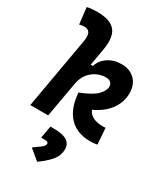

<svg xmlns="http://www.w3.org/2000/svg" viewBox="-248 -847 1082 1248"><g transform="rotate(30 293.0 -223.0)"><path d="M480.5 9.8Q377.9 9.8 320.6 -51.3Q263.2 -112.3 254.9 -227.1Q343.8 -261.7 376.7 -295.7Q409.7 -329.6 409.7 -358.9Q409.7 -401.9 358.4 -401.9Q328.6 -401.9 296.6 -387.7Q264.6 -373.5 239.5 -343.3Q214.4 -313 205.6 -264.6L158.7 0H24.4L117.7 -530.8Q121.1 -550.3 121.1 -565.4Q121.1 -585 115.2 -596.7Q104 -617.2 76.2 -617.2Q55.2 -617.2 37.6 -611.8L23.4 -734.9Q42 -739.3 60.5 -741Q79.1 -742.7 97.7 -742.7Q198.7 -742.7 236.3 -695.8Q261.2 -664.6 261.2 -607.9Q261.2 -580.1 254.9 -545.4L233.4 -423.8H250Q263.7 -470.2 306.6 -498.8Q349.6 -527.3 407.2 -527.3Q469.7 -527.3 507.3 -489.5Q544.9 -451.7 544.9 -389.2Q544.9 -320.3 503.7 -264.4Q462.4 -208.5 386.7 -173.8Q400.9 -142.6 429.7 -129.2Q458.5 -115.7 502 -115.7Q515.6 -115.7 522 -116.7L531.2 4.4Q520 6.3 508.1 8.1Q496.1 9.8 480.5 9.8ZM247.1 296.9 170.9 233.9Q201.2 212.4 223.4 195.6Q245.6 178.7 245.6 163.6Q245.6 148.4 223.1 148.4H191.4L208 55.7H234.9Q363.8 55.7 363.8 135.7Q363.8 186 329.6 224.9Q295.4 263.7 247.1 296.9Z"/></g></svg>

Font: CaskaydiaCove NF
Style: Bold Italic
Weight: 700
Italic angle: -10°
Designer: Aaron Bell
Foundry: Saja Typeworks
Version: Version 2111.001; VTT 6.35;Nerd Fonts 3.2.1